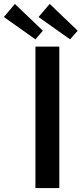

<svg xmlns="http://www.w3.org/2000/svg" viewBox="-93 -961 417 981"><path d="M-17 -941 -73 -874 88 -760 126 -804ZM161 -941 104 -874 265 -760 304 -804ZM88 -723V0H210V-723Z"/></svg>

Font: United Sans SemiBold
Style: Regular
Weight: 600
Designer: Pablo Impallari, Rodrigo Fuenzalida (Modified by Dan O. Williams)
Version: Version 1.000;PS 001.000;hotconv 1.0.88;makeotf.lib2.5.64775